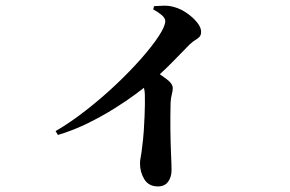

<svg xmlns="http://www.w3.org/2000/svg" viewBox="-20 -611 1040 689"><path d="M529.9 -577.1 532.9 -589Q549.3 -590.1 568.2 -590.6Q587.1 -591.1 606.4 -585.3Q629.2 -578.9 651.2 -563.5Q673.2 -548.1 687.5 -530.3Q701.7 -512.4 701.7 -497.3Q701.7 -485.2 696 -479Q690.3 -472.8 681.1 -467.5Q671.9 -462.1 660.9 -451.8Q636.2 -426.6 598.3 -387.8Q560.4 -349.1 514.2 -310.3Q497.7 -296.3 465.7 -272.5Q433.7 -248.8 390.3 -221.6Q347 -194.4 295.4 -168.9Q243.8 -143.5 187.9 -126.6L179.5 -140.5Q234.1 -172.4 289.8 -216.1Q345.6 -259.7 396.6 -307.9Q447.5 -356.2 487.2 -401.3Q526.8 -446.3 550 -481.9Q573.1 -517.4 573.1 -535.4Q573.1 -546.7 558.5 -558.4Q543.9 -570.1 529.9 -577.1ZM479 -332.1 521.5 -367.4Q552.1 -345.6 576 -328.5Q599.9 -311.4 599.9 -294.8Q599.9 -284.2 596.6 -272.5Q593.2 -260.9 592.2 -243.2Q590.9 -193.8 591.5 -144.8Q592.1 -95.8 593.8 -57.4Q595.6 -19 595.6 -0.4Q595.6 24.3 583.3 41.1Q571 58 546.8 58Q513.8 58 498.1 32.6Q482.4 7.2 482.4 -24.6Q482.4 -35.4 485.3 -49.5Q488.2 -63.7 489.9 -82Q494.1 -113.1 496 -141.5Q497.8 -169.8 498.8 -194.1Q499.8 -218.5 500 -237.6Q500.1 -256.7 499.8 -269.7Q499.6 -288.8 494.1 -302.7Q488.6 -316.6 479 -332.1Z"/></svg>

Font: Source Han Serif JP VF
Style: Regular
Weight: 250
Designer: Ryoko NISHIZUKA 西塚涼子 (kana & ideographs); Frank Grießhammer (Latin, Greek & Cyrillic); Wenlong ZHANG 张文龙 (bopomofo); San
Foundry: Adobe
Version: Version 2.001;hotconv 1.1.0;makeotfexe 2.6.0